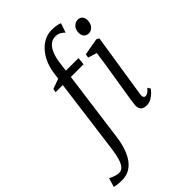

<svg xmlns="http://www.w3.org/2000/svg" viewBox="-412 -937 1312 1312"><g transform="rotate(-45 244.0 -281.5)"><path d="M152 -601Q159.5 -648.5 177.5 -687.8Q195.5 -727 221.8 -755.5Q248 -784 280 -799.5Q312 -815 347 -815Q368 -815 388 -812.5Q408 -810 426 -802L403 -734Q394.5 -744 377 -755Q359.5 -766 334 -765.5Q305 -765.5 283.8 -747.2Q262.5 -729 248.8 -695.2Q235 -661.5 229 -615L220.5 -549H342.5L336.5 -494.5H214L145 21Q137.5 74 122.8 116.2Q108 158.5 86 188.5Q64 218.5 34.5 234.8Q5 251 -32 252Q-55.5 252.5 -76.5 250.2Q-97.5 248 -109.5 244L-90 178Q-86.5 181.5 -73.8 187.2Q-61 193 -45 197.8Q-29 202.5 -17 202.5Q7 202.5 22.5 184.5Q38 166.5 48 132.2Q58 98 64.5 49L136 -494.5H66.5L72 -521L144.5 -547.5ZM443 10Q425.5 10 412.5 4Q399.5 -2 393 -16Q386.5 -30 388.5 -53Q390 -70 395.5 -105.5Q401 -141 408.8 -188.2Q416.5 -235.5 425 -287.8Q433.5 -340 441.5 -391.2Q449.5 -442.5 455 -485L391 -504.5L396 -532L519 -553.5L538.5 -543.5L465.5 -75.5Q462.5 -57 468.2 -48.8Q474 -40.5 481.5 -40.5Q492 -40.5 503.8 -47.5Q515.5 -54.5 532 -73L544 -52.5Q538.5 -44 524.2 -29Q510 -14 489.2 -2Q468.5 10 443 10ZM512.5 -618Q490.5 -618 477.8 -631.8Q465 -645.5 465 -671Q465 -701.5 482.8 -720Q500.5 -738.5 524.5 -738.5Q544.5 -738.5 557 -725.2Q569.5 -712 569.5 -688.5Q569.5 -656 552 -637Q534.5 -618 512.5 -618Z"/></g></svg>

Font: Merriweather 48pt Light
Style: Italic
Weight: 300
Italic angle: -7.8°
Version: Version 2.101